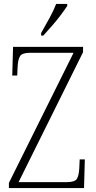

<svg xmlns="http://www.w3.org/2000/svg" viewBox="-20 -951 483 971"><path d="M25 0V-26L352 -684H132Q93 -684 82 -668Q71 -652 69 -612L67 -569H42L46 -714H400V-687L74 -30H318Q358 -30 368.5 -46Q379 -62 381 -101L383 -145H409L405 0ZM188 -784Q210 -823 230.5 -860Q251 -897 264 -931H320V-921Q309 -904 288.5 -876.5Q268 -849 243.5 -821Q219 -793 199 -771H188Z"/></svg>

Font: Noto Serif Lao Condensed ExtraLight
Style: Regular
Weight: 200
Width: 3
Designer: Monotype Design Team
Foundry: Monotype Imaging Inc.
Version: Version 2.003; ttfautohint (v1.8.4.7-5d5b)